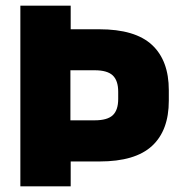

<svg xmlns="http://www.w3.org/2000/svg" viewBox="-20 -659 642 679"><path d="M174 -88V-233.5H315Q359.5 -233.5 378.8 -251.5Q398 -269.5 398 -309V-334.5Q398 -374 378.8 -392.2Q359.5 -410.5 315 -410.5H174V-555.5H331Q458 -555.5 517.5 -500.2Q577 -445 577 -340V-303Q577 -197.5 517.5 -142.8Q458 -88 332 -88ZM52 0V-639H230V-522.5L229 -453.5V-193.5L230 -111V0Z"/></svg>

Font: Anek Gurmukhi ExtraBold
Style: Regular
Weight: 800
Designer: Sarang Kulkarni (Gurmukhi), Yesha Goshar (Latin)
Foundry: Ek Type
Version: Version 1.003